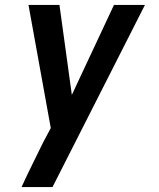

<svg xmlns="http://www.w3.org/2000/svg" viewBox="-20 -540 640 775"><path d="M67 215Q88 169 110.5 123.5Q133 78 155 33L185 -23L95 -520H220L270 -157L440 -520H565Q471 -336 378.5 -152.5Q286 31 192 215Z"/></svg>

Font: Iosevka Aile Oblique
Style: Bold
Weight: 700
Italic angle: -9°
Designer: Belleve Invis
Foundry: Belleve Invis
Version: Version 31.1.0; ttfautohint (v1.8.4)